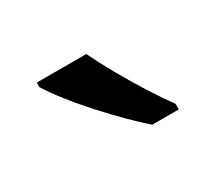

<svg xmlns="http://www.w3.org/2000/svg" viewBox="-50 -849 365 326"><g transform="rotate(-30 133.0 -686.0)"><path d="M137 -766Q148 -743 163.5 -715.5Q179 -688 195.5 -662Q212 -636 226 -617V-606H174Q159 -619 140 -638Q121 -657 101.5 -678.5Q82 -700 66 -720.5Q50 -741 40 -757V-766Z"/></g></svg>

Font: Noto Sans Devanagari ExtraCondensed
Style: Regular
Weight: 400
Width: 2
Designer: Jelle Bosma - Monotype Design Team
Foundry: Monotype Imaging Inc.
Version: Version 2.006